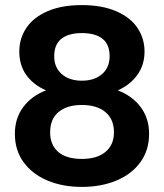

<svg xmlns="http://www.w3.org/2000/svg" viewBox="-20 -727 644 754"><path d="M38.4 -201.6Q38.4 -262 71.1 -306.3Q103.8 -350.5 160.7 -372.1Q111.3 -393.6 83.6 -432Q55.8 -470.5 55.8 -524.5Q55.8 -576 83.4 -617.2Q110.9 -658.5 166.1 -682.7Q221.4 -707 301.5 -707Q381 -707 436.8 -682.7Q492.5 -658.5 520.1 -617Q547.6 -575.5 547.6 -524.5Q547.6 -472 519.3 -432.8Q491.1 -393.6 442.7 -372.1Q500.1 -350 532.8 -306Q565.5 -262 565.5 -201.6Q565.5 -137 531.3 -90Q497 -43 437.2 -18Q377.5 7 301.5 7Q225.9 7 166.4 -18Q106.9 -43 72.6 -90Q38.4 -137 38.4 -201.6ZM427.5 -207.1Q427.5 -259 393.9 -286.9Q360.3 -314.8 301.5 -314.8Q243.6 -314.8 210.3 -287.4Q176.9 -260 176.9 -207.1Q176.9 -157.8 208.8 -130.3Q240.7 -102.9 301.5 -102.9Q361.7 -102.9 394.6 -130.8Q427.5 -158.8 427.5 -207.1ZM410.5 -506.4Q410.5 -552.7 382.4 -574.9Q354.2 -597.1 301.5 -597.1Q249.7 -597.1 221.3 -574.9Q192.9 -552.7 192.9 -505.9Q192.9 -462 222.5 -436.1Q252.2 -410.1 301.5 -410.1Q351.3 -410.1 380.9 -436.1Q410.5 -462 410.5 -506.4Z"/></svg>

Font: AF Albert Sans Medium
Style: Regular
Weight: 500
Designer: Andreas Rasmussen
Foundry: a.Foundry
Version: Version 1.300;Glyphs 3.2 (3231)